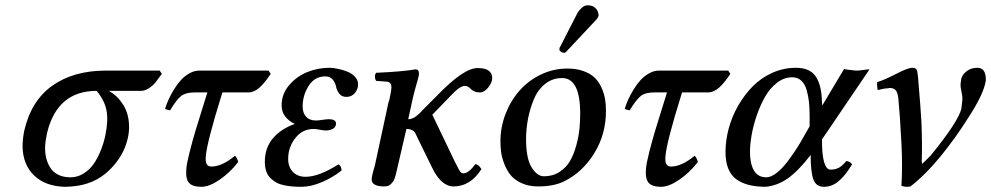

<svg xmlns="http://www.w3.org/2000/svg" viewBox="-20 -700 3773 731"><path d="M248 -24.9Q275.4 -24.9 298.6 -39.6Q321.8 -54.2 337.2 -76.7Q352.5 -99.1 364 -128.2Q375.5 -157.2 381.1 -184.8Q386.7 -212.4 388.2 -237.8Q389.6 -273.4 379.9 -300.3Q370.1 -327.1 348.1 -354Q197.8 -354 159.2 -193.8Q151.9 -158.2 151.9 -143.1Q150.9 -120.1 155.5 -99.9Q160.2 -79.6 170.9 -62.3Q181.6 -44.9 201.4 -34.9Q221.2 -24.9 248 -24.9ZM516.1 -354H395Q427.2 -335.4 448.2 -302.5Q469.2 -269.5 471.2 -226.1Q472.7 -202.1 466.8 -174.8Q451.2 -104.5 394.5 -50.5Q337.9 3.4 253.9 9.8Q239.3 11.2 224.1 11.2Q150.9 8.3 109.1 -32.7Q67.4 -73.7 65.9 -141.1Q65.9 -168.5 71.8 -200.2Q98.1 -316.4 179.2 -373.8Q260.3 -431.2 382.8 -431.2H587.9L596.2 -418.9Q580.6 -397 571.5 -385.7Q562.5 -374.5 547.4 -364.3Q532.2 -354 516.1 -354Z M769.5 -348.1H720.7Q687.5 -348.1 670.2 -335Q652.8 -321.8 627.4 -279.8Q610.4 -283.2 608.4 -286.1Q614.3 -304.2 622.3 -322Q630.4 -339.8 642.8 -360.1Q655.3 -380.4 669.2 -395.5Q683.1 -410.6 701.4 -420.9Q719.7 -431.2 738.8 -431.2H1002.4L1010.7 -418.9Q989.7 -386.7 969 -367.4Q948.2 -348.1 924.3 -348.1H826.7Q766.6 -155.3 763.7 -105Q759.3 -65.9 784.7 -65.9Q825.2 -65.9 874.5 -106.9Q877.4 -105.5 881.8 -97.2Q886.2 -88.9 886.7 -83Q856 -43 816.4 -15.9Q776.9 11.2 746.6 11.2Q712.4 11.2 699.2 -4.4Q686 -20 689.5 -58.1Q690.9 -77.6 701.9 -121.1Q712.9 -164.6 724.4 -202.6Q735.8 -240.7 751.2 -289.3Q766.6 -337.9 769.5 -348.1Z M1077.1 -95.2Q1077.1 -64.5 1095 -45.7Q1112.8 -26.9 1143.6 -26.9Q1193.8 -26.9 1268.6 -74.2Q1280.3 -67.4 1280.3 -50.8Q1248 -24.9 1206.1 -6.8Q1164.1 11.2 1127.4 11.2Q1108.9 11.2 1093.8 10Q1078.6 8.8 1061.8 5.4Q1044.9 2 1032.5 -4.9Q1020 -11.7 1009.5 -22Q999 -32.2 993.7 -47.9Q988.3 -63.5 988.3 -84Q988.3 -137.2 1019.3 -173.6Q1050.3 -210 1102.5 -228Q1052.2 -252.9 1052.2 -298.8Q1052.2 -342.3 1081.1 -376Q1109.9 -409.7 1150.4 -425.8Q1190.9 -441.9 1233.4 -441.9Q1248 -441.9 1265.6 -438.2Q1283.2 -434.6 1301.3 -427.7Q1319.3 -420.9 1331.3 -408Q1343.3 -395 1343.3 -378.9Q1343.3 -359.9 1330.8 -345.5Q1318.4 -331.1 1299.3 -331.1Q1281.2 -331.1 1271.7 -343.3Q1262.2 -355.5 1259.5 -370.1Q1256.8 -384.8 1246.8 -397Q1236.8 -409.2 1218.3 -409.2Q1178.2 -409.2 1155.3 -373.3Q1132.3 -337.4 1132.3 -294.9Q1132.3 -269.5 1145.5 -255.4Q1158.7 -241.2 1183.1 -241.2Q1190.9 -241.2 1207 -243.7Q1223.1 -246.1 1231.4 -246.1Q1259.3 -246.1 1259.3 -230Q1259.3 -216.3 1247.6 -209.7Q1235.8 -203.1 1220.2 -203.1Q1212.9 -203.1 1197.8 -206.1Q1182.6 -209 1174.3 -209Q1131.3 -209 1104.2 -174.1Q1077.1 -139.2 1077.1 -95.2Z M1550.3 -319.8 1534.2 -246.1Q1538.1 -246.1 1542 -246.8Q1545.9 -247.6 1550 -249.3Q1554.2 -251 1557.1 -252.4Q1560.1 -253.9 1564.2 -257.3Q1568.4 -260.7 1570.6 -262.5Q1572.8 -264.2 1577.1 -268.3Q1581.5 -272.5 1583 -274.2Q1584.5 -275.9 1588.9 -280.5Q1593.3 -285.2 1594.2 -286.1L1643.1 -335Q1744.6 -440.9 1798.3 -440.9Q1854 -440.9 1854 -402.8Q1854 -385.7 1838.9 -366.9Q1823.7 -348.1 1807.1 -348.1Q1794.9 -348.1 1786.1 -352.1Q1777.3 -356 1773.2 -360.6Q1769 -365.2 1763.2 -369.1Q1757.3 -373 1750 -373Q1731 -373 1697.3 -336.9L1626 -263.2L1712.4 -83Q1729.5 -47.9 1735.4 -43Q1738.8 -40 1744.1 -40Q1764.2 -40 1790 -75.2Q1801.8 -74.2 1813 -56.2Q1771 9.8 1707 9.8Q1659.2 9.8 1624 -64L1563 -189Q1555.2 -209 1527.3 -209L1493.2 -62Q1492.7 -60.1 1490.2 -49.3Q1487.8 -38.6 1486.8 -34.9Q1485.8 -31.2 1482.9 -22.2Q1480 -13.2 1476.8 -9Q1473.6 -4.9 1468.8 0.2Q1463.9 5.4 1457.5 7.6Q1451.2 9.8 1443.4 9.8Q1395 9.8 1395 -17.1Q1395 -22.5 1397.2 -32.5Q1399.4 -42.5 1402.8 -54.7Q1406.2 -66.9 1407.2 -69.8L1459 -310.1L1462.4 -319.8Q1470.2 -355 1470.2 -367.2Q1470.2 -387.7 1452.1 -389.2L1412.1 -392.1Q1407.7 -398.9 1407.5 -407.7Q1407.2 -416.5 1412.1 -422.9Q1512.7 -427.2 1562 -436Q1575.2 -436 1575.2 -419.9Q1575.2 -413.6 1571.8 -401.1Q1568.4 -388.7 1561.8 -365.5Q1555.2 -342.3 1550.3 -319.8Z M1982.9 -169.9Q1982.9 -97.2 2003.9 -63Q2024.9 -28.8 2051.3 -28.8Q2084.5 -28.8 2110.1 -45.4Q2135.7 -62 2150.1 -86.9Q2164.6 -111.8 2173.8 -145.5Q2183.1 -179.2 2186 -208.3Q2189 -237.3 2189 -267.1Q2189 -402.8 2120.1 -402.8Q2083 -402.8 2054.9 -380.1Q2026.9 -357.4 2012 -320.8Q1997.1 -284.2 1990 -246.1Q1982.9 -208 1982.9 -169.9ZM1885.3 -162.1Q1885.3 -215.3 1904.5 -265.6Q1923.8 -315.9 1957.3 -354.2Q1990.7 -392.6 2038.6 -415.8Q2086.4 -439 2140.1 -439Q2175.8 -439 2202.6 -429Q2229.5 -418.9 2245.1 -403.3Q2260.7 -387.7 2270.5 -365.5Q2280.3 -343.3 2283.7 -322.5Q2287.1 -301.8 2287.1 -277.8Q2287.1 -189 2242.9 -117.2Q2198.7 -45.4 2130.9 -11.2L2124 -7.8Q2085.4 9.8 2028.8 9.8Q1992.7 9.8 1965.3 -2.9Q1938 -15.6 1923.3 -34.2Q1908.7 -52.7 1899.4 -77.6Q1890.1 -102.5 1887.7 -122.3Q1885.3 -142.1 1885.3 -162.1ZM2195.8 -670.9Q2207.5 -682.6 2226.1 -679.2Q2238.3 -677.7 2247.3 -668.9Q2256.3 -660.2 2257.8 -648.9Q2259.3 -644.5 2259.3 -641.1Q2257.3 -632.8 2251 -626L2139.2 -506.8Q2133.3 -499 2127 -499Q2121.6 -499 2115.7 -502.9Q2109.9 -506.8 2109.9 -511.2V-512.2V-514.2Q2109.9 -515.1 2110.4 -516.6Q2110.8 -518.1 2110.8 -519Q2111.3 -520 2112.5 -522Q2113.8 -523.9 2114.3 -524.9L2179.2 -651.9Q2185.1 -661.6 2195.8 -670.9Z M2519.5 -348.1H2470.7Q2437.5 -348.1 2420.2 -335Q2402.8 -321.8 2377.4 -279.8Q2360.4 -283.2 2358.4 -286.1Q2364.3 -304.2 2372.3 -322Q2380.4 -339.8 2392.8 -360.1Q2405.3 -380.4 2419.2 -395.5Q2433.1 -410.6 2451.4 -420.9Q2469.7 -431.2 2488.8 -431.2H2752.4L2760.7 -418.9Q2739.7 -386.7 2719 -367.4Q2698.2 -348.1 2674.3 -348.1H2576.7Q2516.6 -155.3 2513.7 -105Q2509.3 -65.9 2534.7 -65.9Q2575.2 -65.9 2624.5 -106.9Q2627.4 -105.5 2631.8 -97.2Q2636.2 -88.9 2636.7 -83Q2606 -43 2566.4 -15.9Q2526.9 11.2 2496.6 11.2Q2462.4 11.2 2449.2 -4.4Q2436 -20 2439.5 -58.1Q2440.9 -77.6 2451.9 -121.1Q2462.9 -164.6 2474.4 -202.6Q2485.8 -240.7 2501.2 -289.3Q2516.6 -337.9 2519.5 -348.1Z M3039.6 -179.2 3062.5 -219.2V-256.8Q3062.5 -287.6 3060.1 -311Q3057.6 -334.5 3051 -357.4Q3044.4 -380.4 3030.5 -393.1Q3016.6 -405.8 2996.1 -405.8Q2965.3 -405.8 2938.2 -384.8Q2911.1 -363.8 2892.8 -331.5Q2874.5 -299.3 2861.1 -260.3Q2847.7 -221.2 2841.6 -185.3Q2835.4 -149.4 2835.4 -121.1Q2835.4 -76.7 2850.6 -50.8Q2865.7 -24.9 2897.5 -24.9Q2915.5 -24.9 2937.5 -42.2Q2959.5 -59.6 2980 -87.2Q3000.5 -114.7 3014.4 -136.5Q3028.3 -158.2 3039.6 -179.2ZM3010.3 -441.9Q3063 -441.9 3085.4 -409.4Q3107.9 -377 3109.4 -312L3110.4 -297.9L3193.4 -437Q3199.2 -436 3211.7 -434.3Q3224.1 -432.6 3229.5 -432.1L3243.2 -431.2Q3250.5 -431.2 3267.1 -433.6Q3283.7 -436 3290.5 -436L3109.4 -168.9Q3109.4 -54.2 3142.1 -54.2Q3159.7 -54.2 3173.1 -61Q3186.5 -67.9 3202.1 -86.9Q3217.3 -85.4 3224.1 -74.2Q3198.7 -31.7 3173.1 -10.3Q3147.5 11.2 3117.2 11.2Q3086.9 11.2 3076.7 -17.1Q3066.4 -45.4 3066.4 -109.9Q3017.6 -46.9 2978 -19.8Q2938.5 7.3 2894.5 11.2Q2820.8 11.2 2781.5 -19Q2742.2 -49.3 2742.2 -121.1Q2742.2 -165 2754.4 -210.7Q2766.6 -256.3 2790.3 -297.6Q2814 -338.9 2845.9 -371.3Q2877.9 -403.8 2920.7 -422.9Q2963.4 -441.9 3010.3 -441.9Z M3400.4 -324.2Q3397.5 -348.1 3390.4 -356.2Q3383.3 -364.3 3369.1 -365.2Q3365.7 -365.2 3361.3 -363.8Q3346.7 -363.8 3321.3 -356.9Q3318.4 -378.9 3319.3 -387.2Q3347.2 -395.5 3391.8 -418.7Q3436.5 -441.9 3454.1 -441.9Q3469.2 -441.9 3472.2 -429.2Q3473.1 -424.8 3475.1 -407.2Q3485.8 -281.7 3488.3 -232.9Q3491.7 -147 3489.3 -85.9Q3489.7 -84 3490.2 -80.8Q3490.7 -77.6 3491.2 -76.2Q3492.7 -77.6 3504.4 -88.9Q3516.1 -100.1 3523.4 -107.9Q3629.4 -238.3 3640.1 -286.1Q3641.1 -293.5 3644 -318.8V-329.1Q3643.6 -337.9 3640.6 -351.1Q3637.7 -364.3 3637.2 -372.1V-380.9Q3638.2 -388.2 3640.1 -401.9Q3645 -417.5 3661.4 -429.7Q3677.7 -441.9 3701.2 -441.9Q3733.4 -441.9 3733.4 -397Q3733.4 -391.1 3732.4 -388.2Q3722.7 -337.4 3666 -251Q3619.6 -176.8 3561.8 -105.7Q3503.9 -34.7 3446.3 9.8Q3440.4 11.2 3429.2 11.2Q3425.8 11.2 3412.1 7.8Q3416.5 -71.3 3412.1 -151.9Q3406.2 -266.1 3400.4 -324.2Z"/></svg>

Font: Common Serif Medium
Style: Italic
Weight: 500
Italic angle: -12°
Designer: Philipp H. Poll, Khaled Hosny
Foundry: Stefan Peev, Context Ltd.
Version: Version 1.026